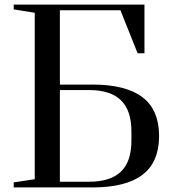

<svg xmlns="http://www.w3.org/2000/svg" viewBox="-20 -820 763 840"><path d="M40 -22 132 -36V-764L40 -779V-800H612V-587H582L507 -775H242V-450H384Q531 -450 603.5 -394.5Q676 -339 676 -225Q676 -111 603.5 -55.5Q531 0 384 0H40ZM370 -25Q463 -25 509 -69Q555 -113 555 -205V-245Q555 -337 509 -381.5Q463 -426 370 -426H242V-25Z"/></svg>

Font: Prata
Style: Regular
Weight: 400
Designer: Ivan Petrov
Foundry: Cyreal
Version: Version 2.000